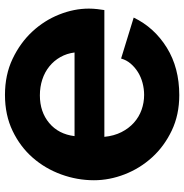

<svg xmlns="http://www.w3.org/2000/svg" viewBox="-4 -750 759 792"><g transform="rotate(90 376.0 -354.5)"><path d="M372 5Q289 5 223 -26.5Q157 -58 111 -107.5Q65 -157 40.5 -218.5Q16 -280 16 -341Q16 -358 18 -375.5Q20 -393 22 -405H545Q541 -445 525.5 -475.5Q510 -506 486.5 -527Q463 -548 433.5 -558.5Q404 -569 372 -569Q347 -569 322.5 -562.5Q298 -556 278 -543.5Q258 -531 243 -513.5Q228 -496 222 -474L53 -526Q94 -611 177 -662.5Q260 -714 373 -714Q454 -714 519 -683Q584 -652 629.5 -602Q675 -552 699.5 -489Q724 -426 724 -362Q724 -293 700 -227Q676 -161 631 -109.5Q586 -58 520.5 -26.5Q455 5 372 5ZM374 -139Q442 -139 488 -177.5Q534 -216 542 -282H197Q201 -250 216 -223.5Q231 -197 254.5 -178Q278 -159 308.5 -149Q339 -139 374 -139Z"/></g></svg>

Font: Oxford Sans
Style: Regular
Weight: 800
Designer: Matt McInerney, Pablo Impallari, Rodrigo Fuenzalida
Foundry: Matt McInerney, Pablo Impallari, Rodrigo Fuenzalida
Version: Version 3.000g; ttfautohint (v1.5) -l 8 -r 28 -G 28 -x 14 -D